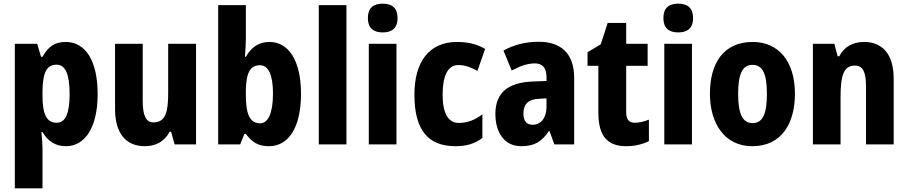

<svg xmlns="http://www.w3.org/2000/svg" viewBox="-20 -788 4957 1048"><path d="M339 -559C282 -559 245 -537 212 -478H204L183 -549H61V240H212V24C212 2 210 -27 206 -67H212C241 -18 282 10 340 10C445 10 513 -94 513 -274C513 -456 447 -559 339 -559ZM289 -435C337 -435 360 -383 360 -274C360 -169 337 -118 290 -118C234 -118 212 -165 212 -264V-289C213 -391 234 -435 289 -435Z M1050 -549H898V-281C898 -179 885 -120 817 -120C776 -120 759 -159 759 -237V-549H608V-192C608 -60 668 10 770 10C831 10 878 -16 906 -69H914L933 0H1050Z M1322 -581V-760H1171V0H1291L1314 -57H1322C1357 -11 1390 10 1448 10C1557 10 1623 -95 1623 -276C1623 -456 1556 -559 1451 -559C1393 -559 1352 -531 1322 -478H1317C1320 -516 1322 -554 1322 -581ZM1399 -432C1444 -432 1470 -381 1470 -278C1470 -169 1443 -115 1400 -115C1344 -115 1322 -164 1322 -268V-294C1323 -385 1343 -432 1399 -432Z M1871 0V-760H1720V0Z M2069 -768C2017 -768 1988 -744 1988 -689C1988 -635 2018 -611 2069 -611C2120 -611 2150 -635 2150 -689C2150 -743 2122 -768 2069 -768ZM2144 -549H1993V0H2144Z M2467 10C2527 10 2572 -4 2613 -35V-164C2572 -133 2532 -117 2484 -117C2427 -117 2396 -168 2396 -272C2396 -377 2426 -433 2481 -433C2516 -433 2548 -422 2586 -401L2628 -521C2587 -545 2540 -559 2474 -559C2320 -559 2242 -447 2242 -272C2242 -78 2316 10 2467 10Z M2921 -560C2849 -560 2783 -543 2728 -512L2773 -403C2821 -429 2861 -442 2900 -442C2942 -442 2963 -416 2963 -366V-346L2885 -343C2754 -337 2684 -283 2684 -166C2684 -67 2731 10 2825 10C2899 10 2938 -16 2976 -73H2979L3006 0H3114V-363C3114 -495 3043 -560 2921 -560ZM2924 -249 2963 -251V-203C2963 -144 2931 -107 2888 -107C2856 -107 2837 -125 2837 -169C2837 -218 2863 -247 2924 -249Z M3445 -118C3413 -118 3398 -136 3398 -174V-429H3515V-549H3398V-663H3297L3259 -546L3187 -503V-429H3246V-173C3246 -44 3297 10 3398 10C3447 10 3489 -1 3522 -18V-135C3494 -124 3469 -118 3445 -118Z M3682 -768C3630 -768 3601 -744 3601 -689C3601 -635 3631 -611 3682 -611C3733 -611 3763 -635 3763 -689C3763 -743 3735 -768 3682 -768ZM3757 -549H3606V0H3757Z M4319 -276C4319 -458 4226 -559 4089 -559C3930 -559 3855 -444 3855 -276C3855 -115 3935 10 4086 10C4249 10 4319 -118 4319 -276ZM4009 -275C4009 -383 4032 -434 4087 -434C4144 -434 4166 -383 4166 -276C4166 -168 4144 -116 4088 -116C4032 -116 4009 -169 4009 -275Z M4697 -559C4637 -559 4588 -534 4561 -481H4552L4534 -549H4417V0H4568V-256C4568 -380 4586 -430 4647 -430C4692 -430 4707 -391 4707 -315V0H4858V-360C4858 -492 4796 -559 4697 -559Z"/></svg>

Font: Noto Sans Gurmukhi Condensed ExtraBold
Style: Regular
Weight: 800
Width: 3
Designer: Jelle Bosma - Monotype Design Team
Foundry: Monotype Imaging Inc.
Version: Version 2.004